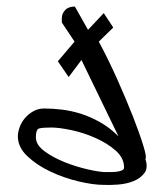

<svg xmlns="http://www.w3.org/2000/svg" viewBox="-20 -541 457 572"><path d="M164.1 -486.3Q164.1 -500 173.8 -510.7Q183.6 -521.5 203.1 -521.5L242.2 -452.1L289.1 -502L317.4 -459L274.4 -417Q302.7 -364.3 329.6 -304.2Q356.4 -244.1 376.5 -192.9Q396.5 -141.6 407.2 -106.4Q418 -71.3 413.1 -67.4Q421.9 -41 410.2 -25.4Q398.4 -9.8 377.9 -1.5Q357.4 6.8 332.5 8.8Q307.6 10.7 289.1 9.8Q257.8 9.8 214.4 -0.5Q170.9 -10.7 130.4 -29.8Q89.8 -48.8 61.5 -75.7Q33.2 -102.5 33.2 -134.8Q33.2 -147.5 38.6 -162.1Q43.9 -176.8 54.2 -189Q64.5 -201.2 79.1 -209.5Q93.8 -217.8 111.3 -217.8Q136.7 -217.8 165 -214.4Q193.4 -210.9 222.2 -201.7Q251 -192.4 279.3 -176.3Q307.6 -160.2 333 -134.8L222.7 -362.3L184.6 -311.5L152.3 -358.4L202.1 -417L165 -472.7Q164.1 -473.6 164.1 -478.5ZM86.9 -131.8Q86.9 -109.4 112.8 -90.3Q138.7 -71.3 173.3 -57.6Q208 -43.9 242.7 -36.1Q277.3 -28.3 294.9 -28.3H307.6Q317.4 -28.3 326.7 -29.3Q335.9 -30.3 342.8 -33.2Q349.6 -36.1 349.6 -42Q349.6 -70.3 324.7 -92.3Q299.8 -114.3 264.6 -129.9Q229.5 -145.5 192.9 -153.3Q156.2 -161.1 132.8 -161.1Q105.5 -161.1 96.2 -158.2Q86.9 -155.3 86.9 -131.8Z"/></svg>

Font: La Belle Aurore
Style: Regular
Weight: 400
Version: Version 1.001 2001